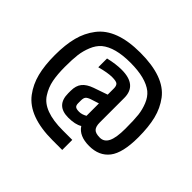

<svg xmlns="http://www.w3.org/2000/svg" viewBox="-187 -915 1269 1269"><g transform="rotate(45 447.0 -281.0)"><path d="M542 129H452Q229 129 142 14Q100 -42 82 -113Q64 -184 64 -280.5Q64 -377 82.5 -448.5Q101 -520 144 -576Q231 -691 453 -691Q678 -691 762 -580Q804 -524 821.5 -453.5Q839 -383 839 -286Q839 -140 790.5 -77.5Q742 -15 649 -15Q556 -15 519 -72Q484 -50 419 -50Q305 -50 305 -164V-187Q305 -235 327.5 -263Q350 -291 398 -308L496 -342V-400Q496 -423 485.5 -434Q475 -445 434.5 -445Q394 -445 324 -426V-508Q391 -524 445 -524Q589 -524 589 -404V-175Q589 -137 604.5 -120.5Q620 -104 660 -104Q700 -104 719 -143Q738 -182 738 -265.5Q738 -349 733 -392Q728 -435 711 -477Q694 -519 664 -544Q596 -598 453 -598Q310 -598 242 -542Q212 -516 194.5 -473Q177 -430 171.5 -386.5Q166 -343 166 -272.5Q166 -202 176 -150.5Q186 -99 215 -54Q271 35 453 35H542ZM496 -144V-260L440 -242Q416 -234 407 -223.5Q398 -213 398 -189V-164Q398 -144 407.5 -136Q417 -128 442.5 -128Q468 -128 496 -144Z"/></g></svg>

Font: Khand Semibold
Style: Regular
Weight: 600
Designer: Devanagari: Sanchit Sawaria, Jyotish Sonowal; Latin: Satya Rajpurohit
Foundry: Indian Type Foundry
Version: Version 1.100;PS 1.0;hotconv 1.0.78;makeotf.lib2.5.61930; tt